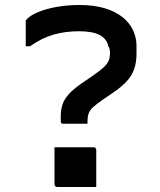

<svg xmlns="http://www.w3.org/2000/svg" viewBox="-20 -740 640 768"><path d="M365 8Q329 8 287.5 8Q246 8 209 8Q206 8 203.5 6.5Q201 5 199.5 2.5Q198 0 198 -3V-151Q235 -151 276.5 -151Q318 -151 354 -151Q358 -151 360 -149.5Q362 -148 363.5 -146Q365 -144 365 -140ZM297 -720Q356 -720 399 -707Q442 -694 470 -671.5Q498 -649 512 -619.5Q526 -590 526 -557V-526Q526 -491 517 -464.5Q508 -438 487 -415Q466 -392 429 -367L392 -342Q366 -324 352.5 -311.5Q339 -299 334.5 -286Q330 -273 330 -252V-245H234Q230 -245 227.5 -246Q225 -247 224 -249.5Q223 -252 223 -256V-274Q223 -303 231 -325Q239 -347 260 -368.5Q281 -390 319 -415L351 -437Q380 -457 394 -470Q408 -483 414 -496Q420 -509 420 -528Q420 -536 418.5 -543.5Q417 -551 413 -556Q407 -585 378.5 -600Q350 -615 296 -615Q241 -615 194 -601.5Q147 -588 100 -555H83Q83 -580 83 -604.5Q83 -629 83 -653Q83 -657 84 -659Q85 -661 87 -663Q102 -679 133.5 -692Q165 -705 207.5 -712.5Q250 -720 297 -720Z"/></svg>

Font: Recursive Monospace Medium
Style: Regular
Weight: 500
Version: Version 1.047